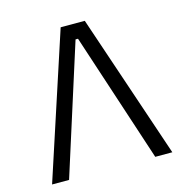

<svg xmlns="http://www.w3.org/2000/svg" viewBox="-99 -754 820 847"><g transform="rotate(-15 310.5 -330.0)"><path d="M252 -660H362.2L585.2 0H507.2L299.5 -632.1L346.1 -591.4H252L314.7 -632.5L113.6 0H36Z"/></g></svg>

Font: Titillium Web
Style: Bold
Weight: 700
Designer: Mohamed Gaber, Accademia di Belle Arti di Urbino
Foundry: Kief Type Foundry, Accademia di Belle Arti di Urbino
Version: Version 3.000